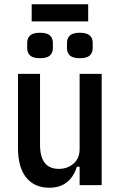

<svg xmlns="http://www.w3.org/2000/svg" viewBox="-20 -865 565 897"><path d="M352 -86H339Q308 12 210 12Q141 12 102.5 -35.5Q64 -83 64 -175V-520H167V-189Q167 -76 255 -76Q295 -76 323.5 -100.5Q352 -125 352 -169V-520H455V0H352ZM128 -845H392V-765H128ZM167 -593Q135 -593 121 -605.5Q107 -618 107 -640V-665Q107 -687 121 -699.5Q135 -712 167 -712Q199 -712 213 -699.5Q227 -687 227 -665V-640Q227 -618 213 -605.5Q199 -593 167 -593ZM353 -593Q321 -593 307 -605.5Q293 -618 293 -640V-665Q293 -687 307 -699.5Q321 -712 353 -712Q385 -712 399 -699.5Q413 -687 413 -665V-640Q413 -618 399 -605.5Q385 -593 353 -593Z"/></svg>

Font: IBM Plex Sans Condensed Medium
Style: Regular
Weight: 500
Width: 3
Designer: Mike Abbink, Paul van der Laan, Pieter van Rosmalen
Foundry: Bold Monday
Version: Version 1.3